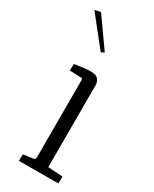

<svg xmlns="http://www.w3.org/2000/svg" viewBox="-196 -799 678 848"><g transform="rotate(30 143.0 -374.5)"><path d="M191 -459V-40L266 -35Q266 -34 266 -17L265 0L65 1Q65 -28 66 -33L118 -40Q126 -41 126 -54V-444Q126 -455 120 -455L60 -457L61 -491Q115 -500 143 -500Q171 -500 181 -487Q191 -474 191 -459ZM154 -603 138 -595 20 -743 50 -750Z"/></g></svg>

Font: Antic Didone
Style: Regular
Weight: 400
Designer: Santiago Orozco
Foundry: Santiago Orozco
Version: Version 2.000